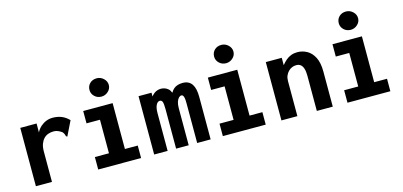

<svg xmlns="http://www.w3.org/2000/svg" viewBox="-62 -1087 3124 1488"><g transform="rotate(-15 1500.0 -343.0)"><path d="M79 -468H210L209 -338L195 -345Q198 -375 211 -399.5Q224 -424 244.5 -442Q265 -460 289.5 -469.5Q314 -479 340 -479Q380 -479 412 -466Q444 -453 471 -425L418 -317L415 -309L405 -313Q402 -321 399.5 -330Q397 -339 386 -351Q372 -361 356 -368Q340 -375 321 -375Q297 -375 276.5 -367.5Q256 -360 241 -344Q226 -328 217 -303.5Q208 -279 208 -244V0H79Z M579 0V-100H692V-369H584V-468H820V-100H923V0ZM750 -539Q718 -539 695.5 -560.5Q673 -582 673 -612Q673 -644 694.5 -665Q716 -686 750 -686Q781 -686 804.5 -664Q828 -642 828 -612Q828 -582 804.5 -560.5Q781 -539 750 -539Z M1028 0V-468H1132V-438Q1144 -453 1156.5 -462Q1169 -471 1182.5 -475Q1196 -479 1209 -479Q1225 -479 1239.5 -474Q1254 -469 1267 -458Q1280 -447 1288 -426Q1299 -445 1312.5 -456.5Q1326 -468 1344 -473.5Q1362 -479 1384 -479Q1410 -479 1428.5 -469.5Q1447 -460 1458.5 -442.5Q1470 -425 1475.5 -399.5Q1481 -374 1481 -341V0H1373V-317Q1373 -344 1370.5 -359Q1368 -374 1363 -381Q1358 -388 1350 -388Q1339 -388 1328.5 -377.5Q1318 -367 1311.5 -347Q1305 -327 1305 -297V0H1204V-315Q1204 -361 1198 -376Q1192 -391 1177 -391Q1169 -391 1161.5 -385.5Q1154 -380 1148 -368.5Q1142 -357 1139 -341Q1136 -325 1136 -303V0Z M1579 0V-100H1692V-369H1584V-468H1820V-100H1923V0ZM1750 -539Q1718 -539 1695.5 -560.5Q1673 -582 1673 -612Q1673 -644 1694.5 -665Q1716 -686 1750 -686Q1781 -686 1804.5 -664Q1828 -642 1828 -612Q1828 -582 1804.5 -560.5Q1781 -539 1750 -539Z M2049 0V-468H2177V-409Q2194 -430 2212 -445.5Q2230 -461 2253 -470Q2276 -479 2304 -479Q2345 -479 2381 -459Q2417 -439 2439 -395.5Q2461 -352 2461 -282V0H2333V-281Q2333 -316 2326 -339Q2319 -362 2305 -373Q2291 -384 2270 -384Q2252 -384 2235.5 -377Q2219 -370 2206 -356.5Q2193 -343 2185 -324.5Q2177 -306 2177 -282V0Z M2579 0V-100H2692V-369H2584V-468H2820V-100H2923V0ZM2750 -539Q2718 -539 2695.5 -560.5Q2673 -582 2673 -612Q2673 -644 2694.5 -665Q2716 -686 2750 -686Q2781 -686 2804.5 -664Q2828 -642 2828 -612Q2828 -582 2804.5 -560.5Q2781 -539 2750 -539Z"/></g></svg>

Font: Inconsolata ExtraBold
Style: Regular
Weight: 800
Designer: Raph Levien, Cyreal, Brenton Simpson
Foundry: Raph Levien, Cyreal, Google
Version: Version 3.001